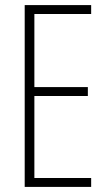

<svg xmlns="http://www.w3.org/2000/svg" viewBox="-20 -734 425 754"><path d="M338 0V-35H115V-357H325V-392H115V-679H338V-714H77V0Z"/></svg>

Font: Noto Sans Ethiopic ExtraCondensed ExtraLight
Style: Regular
Weight: 200
Width: 2
Designer: Monotype Design Team
Foundry: Monotype Imaging Inc.
Version: Version 2.102